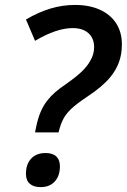

<svg xmlns="http://www.w3.org/2000/svg" viewBox="-20 -744 511 773"><path d="M171.4 -340.3Q194.8 -371.6 245.6 -405.3L248 -407.2Q287.6 -435.1 309.3 -456.1Q331.1 -477.1 343.3 -499Q358.9 -524.9 358.9 -553.7Q358.9 -590.3 335.9 -610.6Q313 -630.9 272.5 -630.9Q207.5 -630.9 121.1 -579.6L84.5 -665.5Q134.3 -694.8 182.9 -709.5Q231.4 -724.1 282.2 -724.1Q339.8 -724.1 382.3 -704.8Q424.8 -685.5 447.8 -649.9Q470.7 -614.3 470.7 -565.4Q470.7 -526.4 459.2 -494.4Q447.8 -462.4 423.8 -433.1Q393.1 -395.5 330.1 -354Q286.1 -324.7 263.9 -303Q241.7 -281.2 231.9 -258.8Q223.1 -241.2 215.8 -210.9H121.1L125.5 -232.9Q132.8 -268.1 143.8 -293.9Q154.8 -319.8 171.4 -340.3ZM84.5 -43.9Q84.5 -83 105.5 -105.5Q126.5 -127.9 163.6 -127.9Q191.9 -127.9 206.5 -114.3Q221.2 -100.6 221.2 -74.7Q221.2 -35.6 200.4 -13.2Q179.7 9.3 144 9.3Q115.2 9.3 99.9 -4.2Q84.5 -17.6 84.5 -43.9Z"/></svg>

Font: Viking Open Sans Light
Style: Bold Italic
Weight: 600
Italic angle: -12°
Foundry: Ascender Corporation
Version: Version 2.000